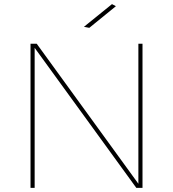

<svg xmlns="http://www.w3.org/2000/svg" viewBox="-20 -911 839 931"><path d="M671 -699V0H641L148 -679V0H128V-699H158L651 -20V-699ZM542 -881 413 -776 387 -781 523 -891Z"/></svg>

Font: Montserrat-Arabic Thin
Style: Regular
Weight: 250
Designer: Mohamed Gaber
Foundry: Kief Type Foundry
Version: Version 5.008